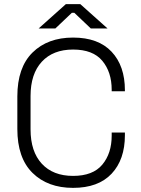

<svg xmlns="http://www.w3.org/2000/svg" viewBox="-20 -896 681 930"><path d="M64 -271V-429Q64 -569 137.5 -641.5Q211 -714 334 -714Q456 -714 520.5 -645.5Q585 -577 585 -459V-454H521V-461Q521 -547 475.5 -601.5Q430 -656 334 -656Q237 -656 182.5 -597Q128 -538 128 -431V-269Q128 -162 182.5 -103Q237 -44 334 -44Q430 -44 475.5 -98.5Q521 -153 521 -239V-254H585V-241Q585 -123 520.5 -54.5Q456 14 334 14Q211 14 137.5 -58.5Q64 -131 64 -271ZM167 -758 299 -876H369L501 -758H420L340 -834H328L248 -758Z"/></svg>

Font: Space 7353
Style: Regular
Weight: 400
Designer: Christine Claussen + Ruben Lyon  (Space 7353)
Version: Version 1.000;FEAKit 1.0